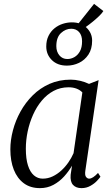

<svg xmlns="http://www.w3.org/2000/svg" viewBox="-20 -962 578 992"><path d="M421 -81Q417.5 -57 424.5 -48Q431.5 -39 440.5 -39Q450 -39 461.5 -46.5Q473 -54 486.5 -68.5L499 -49Q494.5 -42 481.2 -27.8Q468 -13.5 447.2 -1.8Q426.5 10 401 10Q373 10 357.5 -6.5Q342 -23 345 -59L352 -106Q335 -76.5 311 -50Q287 -23.5 255.8 -6.8Q224.5 10 186.5 10Q137 10 103 -15.2Q69 -40.5 51.2 -85.5Q33.5 -130.5 33.5 -190.5Q33.5 -238 46.8 -288.5Q60 -339 85.8 -385.5Q111.5 -432 149.2 -469.5Q187 -507 236.2 -528.8Q285.5 -550.5 345.5 -550.5Q369 -550.5 394.2 -544.5Q419.5 -538.5 440 -528.5L489.5 -548ZM405.5 -484.5Q393 -497.5 375 -504.2Q357 -511 334.5 -511Q292 -511 257.2 -492.5Q222.5 -474 195.8 -442Q169 -410 150.8 -369Q132.5 -328 123 -283Q113.5 -238 113.5 -193.5Q113.5 -141.5 124.5 -107.2Q135.5 -73 155.2 -56Q175 -39 200.5 -39Q227.5 -39 251.8 -50.5Q276 -62 296.8 -81Q317.5 -100 333.5 -123.2Q349.5 -146.5 360 -170.5ZM325.5 -623Q277 -623 248 -651.5Q219 -680 219 -722Q219 -753.5 230.8 -777Q242.5 -800.5 261.8 -816Q281 -831.5 304.5 -839Q328 -846.5 351.5 -846.5Q398.5 -846.5 427.2 -818.8Q456 -791 456 -752Q456 -709 437 -680.2Q418 -651.5 388.2 -637.2Q358.5 -623 325.5 -623ZM328 -657Q347 -657 364.5 -667Q382 -677 393 -697Q404 -717 404 -748.5Q404 -779 388.8 -796.2Q373.5 -813.5 348 -813.5Q319 -813.5 295 -791.2Q271 -769 271 -723.5Q271 -695 286.8 -676Q302.5 -657 328 -657ZM390.5 -802.5 368.5 -819.5 466 -942 514 -905Q507 -893.5 492 -879Q477 -864.5 459 -849.8Q441 -835 423.8 -823Q406.5 -811 393.5 -804.5Z"/></svg>

Font: Merriweather 60pt Light
Style: Italic
Weight: 300
Italic angle: -7.8°
Version: Version 2.101